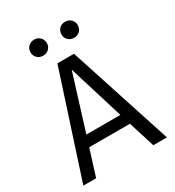

<svg xmlns="http://www.w3.org/2000/svg" viewBox="-206 -994 1012 1112"><g transform="rotate(-30 300.0 -437.5)"><path d="M433.5 -175.5H161L106 0H20.5L244.5 -688.5H355.5L579.5 0H488.5ZM183.5 -247.5H411L298 -615.5ZM196.5 -768Q172.5 -768 157 -783Q141.5 -798 141.5 -821Q141.5 -844.5 157 -859.8Q172.5 -875 196.5 -875Q219 -875 234.8 -859.8Q250.5 -844.5 250.5 -821Q250.5 -798 234.8 -783Q219 -768 196.5 -768ZM402.5 -768Q379.5 -768 364 -783Q348.5 -798 348.5 -821Q348.5 -844.5 364 -859.8Q379.5 -875 402.5 -875Q426 -875 441.8 -859.8Q457.5 -844.5 457.5 -821Q457.5 -798 441.8 -783Q426 -768 402.5 -768Z"/></g></svg>

Font: Fast_Mono
Style: Regular
Weight: 400
Monospace: yes
Designer: Carrois Corporate, Edenspiekermann AG, Nikita Prokopov
Foundry: Carrois Corporate, Edenspiekermann AG, Nikita Prokopov
Version: Version 5.002